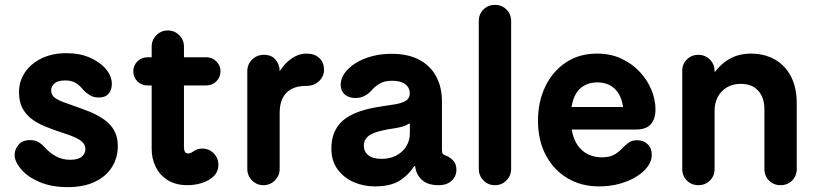

<svg xmlns="http://www.w3.org/2000/svg" viewBox="-20 -750 3355 788"><path d="M258 18Q190.8 18 142 -3.1Q93.2 -24.2 66.9 -55.1Q40.5 -86 40 -113.8Q39.8 -136.2 55.9 -155.6Q72 -175 103 -175Q125.5 -175 139.8 -165.8Q154 -156.5 160.2 -148.5Q185 -121.2 211 -107.8Q237 -94.2 268 -94.2Q300.8 -94.2 315.6 -107Q330.5 -119.8 330.5 -138.5Q330.5 -154.5 318.9 -166.1Q307.2 -177.8 285 -187.4Q262.8 -197 230.8 -207Q197.5 -218 166.4 -230.5Q135.2 -243 110.8 -261.2Q86.2 -279.5 72.1 -306Q58 -332.5 58 -371.2Q58 -417 82.6 -453.2Q107.2 -489.5 151.1 -510.6Q195 -531.8 252.2 -531.8Q307.5 -531.8 349.4 -513.2Q391.2 -494.8 415 -466.2Q438.8 -437.8 439 -405.8Q439.2 -382.2 426.1 -366Q413 -349.8 385.5 -349.8Q363.2 -349.8 347.8 -359.9Q332.2 -370 322.8 -380Q315.8 -388.8 306.5 -397.9Q297.2 -407 283.4 -413.4Q269.5 -419.8 247.5 -419.8Q217.8 -419.8 203.9 -407.9Q190 -396 190 -379Q190 -361 203.4 -350.1Q216.8 -339.2 244.1 -329.5Q271.5 -319.8 313.8 -304.5Q348.8 -292.5 376.4 -278.2Q404 -264 423.5 -246Q443 -228 453.2 -204.9Q463.5 -181.8 463.5 -150.8Q463.5 -102.5 439.4 -64Q415.2 -25.5 369.2 -3.8Q323.2 18 258 18Z M749.8 10Q701.5 10 668.8 -10.4Q636 -30.8 619.2 -64.9Q602.5 -99 602.5 -138.2V-558.8Q602.5 -586.2 621.9 -605.6Q641.2 -625 668.8 -625Q696.2 -625 715.6 -605.6Q735 -586.2 735 -558.8V-146.8Q735 -134.5 738.8 -127.4Q742.5 -120.2 751.8 -120.2Q761 -120.2 768.6 -125.5Q776.2 -130.8 786.2 -135.5Q796.2 -140.2 810 -140.2Q837.8 -140.2 857 -120.9Q876.2 -101.5 876.2 -73.2Q876.2 -45.5 857.1 -26.9Q838 -8.2 809 0.9Q780 10 749.8 10ZM585.5 -399.2Q561.2 -399.2 544.1 -416.1Q527 -433 527 -457.2Q527 -481.2 544.1 -498.1Q561.2 -515 585.5 -515H826.5Q850.8 -515 867.9 -498.1Q885 -481.2 885 -457.2Q885 -433 867.9 -416.1Q850.8 -399.2 826.5 -399.2Z M1061.2 10Q1033.8 10 1014.4 -9.6Q995 -29.2 995 -56.8V-458.5Q995 -486 1014.8 -505.5Q1034.5 -525 1063.5 -525Q1094 -525 1110.9 -505.1Q1127.8 -485.2 1127.8 -457.8V-411.5L1108.8 -423.2Q1119.5 -447.2 1137.8 -471.9Q1156 -496.5 1181.8 -513.2Q1207.5 -530 1239 -530Q1270.5 -530 1290.1 -512.2Q1309.8 -494.5 1309.8 -464Q1309.8 -436.5 1289.5 -417Q1269.2 -397.5 1237 -397.5Q1198.8 -397.5 1174.6 -383.8Q1150.5 -370 1139.1 -345.5Q1127.8 -321 1127.8 -288V-56.8Q1127.8 -29.2 1108.2 -9.6Q1088.8 10 1061.2 10Z M1517.8 15Q1471.5 15 1431 -2.9Q1390.5 -20.8 1365.2 -55.4Q1340 -90 1340 -140.5Q1340 -213.8 1387.2 -255.2Q1434.5 -296.8 1541.2 -312.5Q1574.5 -317.5 1601.8 -322Q1629 -326.5 1645.4 -336.4Q1661.8 -346.2 1661.8 -366.5Q1661.8 -382.2 1653.5 -394Q1645.2 -405.8 1629.2 -412.1Q1613.2 -418.5 1589.2 -418.5Q1557.5 -418.5 1537.9 -406.6Q1518.2 -394.8 1504.5 -378.5Q1492.2 -364.8 1475.9 -356.2Q1459.5 -347.8 1438.8 -347.8Q1411.2 -347.8 1394.8 -362.4Q1378.2 -377 1378.2 -402Q1378.2 -427 1394.2 -449.6Q1410.2 -472.2 1438.4 -490.2Q1466.5 -508.2 1504.9 -518.8Q1543.2 -529.2 1587.2 -529.2Q1655.2 -529.2 1701.1 -504.5Q1747 -479.8 1770.4 -435.9Q1793.8 -392 1793.8 -334.5V-136.5Q1793.8 -124.2 1796.6 -119.6Q1799.5 -115 1808.8 -111.8Q1825 -106.2 1839.1 -92Q1853.2 -77.8 1853.2 -53.5Q1853.2 -26.8 1833.4 -8Q1813.5 10.8 1776.8 10Q1735.5 9.2 1713 -10.5Q1690.5 -30.2 1684.5 -61.5L1683.8 -68.8H1680.8Q1653.5 -28 1616.8 -6.5Q1580 15 1517.8 15ZM1547.2 -98Q1578.8 -98 1604.9 -111Q1631 -124 1646.6 -148.1Q1662.2 -172.2 1662.2 -204.5V-240.2Q1662.2 -243 1660.8 -243.1Q1659.2 -243.2 1655.5 -240.8Q1643.5 -233.2 1626.6 -229Q1609.8 -224.8 1591.2 -222.2Q1572.8 -219.8 1553.5 -215.2Q1508.2 -205.8 1490.8 -190.6Q1473.2 -175.5 1473.2 -152.8Q1473.2 -128 1491.4 -113Q1509.5 -98 1547.2 -98Z M2011.2 10Q1983 10 1964 -9.6Q1945 -29.2 1945 -57.5V-663.5Q1945 -691.8 1964 -710.9Q1983 -730 2011.2 -730Q2039.5 -730 2058.6 -710.9Q2077.8 -691.8 2077.8 -663.5V-57.5Q2077.8 -29.2 2058.6 -9.6Q2039.5 10 2011.2 10Z M2437.8 15Q2365.8 15 2309.4 -18.4Q2253 -51.8 2220.5 -112.5Q2188 -173.2 2188 -255.2Q2188 -331.8 2217.6 -394.1Q2247.2 -456.5 2301.8 -493.2Q2356.2 -530 2430.5 -530Q2486.8 -530 2531.1 -509Q2575.5 -488 2606.6 -454.1Q2637.8 -420.2 2654 -380.2Q2670.2 -340.2 2670.2 -301.2Q2670.2 -262.5 2651.4 -240.5Q2632.5 -218.5 2591 -218.5H2326.2Q2333.2 -178.5 2351.1 -153.2Q2369 -128 2394.6 -116.1Q2420.2 -104.2 2450.5 -104.2Q2483.5 -104.2 2503.9 -116.9Q2524.2 -129.5 2540 -147.8Q2550.2 -157.5 2562.5 -166Q2574.8 -174.5 2595 -174.5Q2621 -174.5 2638.1 -158.2Q2655.2 -142 2655 -113Q2654.8 -89.2 2638.4 -66.6Q2622 -44 2592.6 -25.6Q2563.2 -7.2 2524 3.9Q2484.8 15 2437.8 15ZM2325.8 -310.8H2537Q2530 -360.8 2502.4 -386.2Q2474.8 -411.8 2431.8 -411.8Q2389.8 -411.8 2361.9 -387.4Q2334 -363 2325.8 -310.8Z M2846.2 10Q2818 10 2799 -9.1Q2780 -28.2 2780 -56.8V-458.5Q2780 -487 2799 -506Q2818 -525 2846.2 -525Q2874 -525 2893.4 -505.6Q2912.8 -486.2 2912.8 -458.5V-397.5L2886 -410.2Q2918 -470.5 2961 -500.2Q3004 -530 3062.5 -530Q3116.5 -530 3159.1 -506.4Q3201.8 -482.8 3225.9 -436.9Q3250 -391 3250 -324.5V-56.8Q3250 -28.2 3231.1 -9.1Q3212.2 10 3183.8 10Q3155 10 3136.1 -9.1Q3117.2 -28.2 3117.2 -56.8V-302Q3117.2 -349.2 3092 -377.5Q3066.8 -405.8 3020.8 -405.8Q2986.8 -405.8 2962.6 -391.1Q2938.5 -376.5 2925.6 -351.6Q2912.8 -326.8 2912.8 -297V-56.8Q2912.8 -28.2 2893.8 -9.1Q2874.8 10 2846.2 10Z"/></svg>

Font: National Park
Style: Regular
Weight: 400
Designer: Andrea Herstowski, Ben Hoepner
Version: Version 1.009